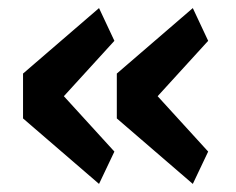

<svg xmlns="http://www.w3.org/2000/svg" viewBox="-20 -513 585 475"><path d="M225 -58 37 -220V-331L225 -493L263 -412L138 -275L263 -138ZM457 -58 269 -220V-331L457 -493L495 -412L370 -275L495 -138Z"/></svg>

Font: IBM Plex Sans KR SemiBold
Style: Regular
Weight: 600
Designer: Mike Abbink; Paul van der Laan; Pieter van Rosmalen; Wujin Sim; Chorong Kim; Dohee Lee;
Foundry: Sandoll Inc.
Version: Version 1.000